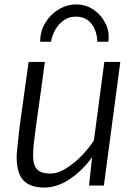

<svg xmlns="http://www.w3.org/2000/svg" viewBox="-20 -836 613 865"><path d="M180 9Q116.5 9 85.8 -23Q55 -55 55 -130Q55 -142 59 -178.8Q63 -215.5 68 -261Q72.5 -296.5 78.8 -341Q85 -385.5 92.5 -439.5Q100 -493.5 109 -557H182Q174 -496.5 167.8 -451Q161.5 -405.5 156.8 -372.5Q152 -339.5 149 -317Q146 -294.5 144 -280.8Q142 -267 141 -260Q135 -216 132 -186.5Q129 -157 129 -135Q129 -90 148 -72Q167 -54 206 -54Q240 -54 277.2 -77Q314.5 -100 347.8 -134.5Q381 -169 403 -203L450 -557H522L448 0H381L395 -128Q353 -69 295.5 -30Q238 9 180 9ZM324 -816Q367.5 -816 402.5 -791.8Q437.5 -767.5 456 -729Q474.5 -690.5 468 -648H418Q418 -694 393 -727.5Q368 -761 322 -761Q290 -761 266.2 -743.8Q242.5 -726.5 228.2 -700.5Q214 -674.5 210 -648H161Q161 -695 184 -733Q207 -771 244.2 -793.5Q281.5 -816 324 -816Z"/></svg>

Font: Koeln Type Sans Light
Style: Italic
Weight: 300
Italic angle: -7.5°
Designer: Eben Sorkin
Foundry: Eben Sorkin
Version: Version 2.001